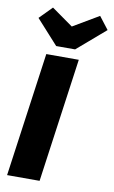

<svg xmlns="http://www.w3.org/2000/svg" viewBox="-103 -1007 629 1059"><g transform="rotate(10 211.5 -477.0)"><path d="M369 -954 225 -869 105 -954 36 -884 159 -748H265L423 -884ZM295 -695H113L16 0H198Z"/></g></svg>

Font: Fira Sans ExtraBold
Style: Italic
Weight: 800
Italic angle: -8°
Designer: bBox Type GmbH & Carrois Corporate GbR & Edenspiekermann AG
Foundry: bBox Type GmbH & Carrois Corporate GbR & Edenspiekermann AG
Version: Version 4.301;PS 004.301;hotconv 1.0.88;makeotf.lib2.5.64775